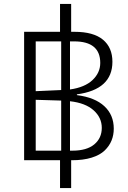

<svg xmlns="http://www.w3.org/2000/svg" viewBox="-20 -817 654 979"><path d="M342.8 142.1H286.1V0H103V-654.8H286.1V-796.9H342.8V-654.8H359.9Q456.5 -654.8 504.9 -614.7Q553.2 -574.7 553.2 -502Q553.2 -360.4 372.1 -335.9V-332Q463.9 -320.3 512 -275.6Q560.1 -231 560.1 -161.1Q560.1 -128.4 548.8 -100.6Q537.6 -72.8 513.7 -49.6Q489.7 -26.4 447.3 -13.2Q404.8 0 347.2 0H342.8ZM162.1 -606V-352.1L292 -357.9V-606ZM357.9 -606H336.9V-360.8Q412.6 -371.6 451.9 -408.9Q491.2 -446.3 491.2 -496.1Q491.2 -606 357.9 -606ZM292 -304.2 162.1 -308.1V-48.8H292ZM336.9 -300.8V-48.8H349.1Q422.4 -48.8 460.7 -80.8Q499 -112.8 499 -165Q499 -217.3 457.3 -254.6Q415.5 -292 336.9 -300.8Z"/></svg>

Font: IntelOne Mono Light
Style: Regular
Weight: 300
Designer: Fred Shallcrass
Foundry: Frere-Jones Type LLC
Version: Version 1.200;hotconv 1.1.0;makeotfexe 2.6.0;FJTRelease1.2